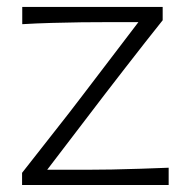

<svg xmlns="http://www.w3.org/2000/svg" viewBox="-20 -528 540 548"><path d="M43 0V-34.7Q89.4 -94.2 134 -150.6Q178.7 -207 216.8 -257.3L375 -464.8H282.7Q253.4 -464.8 212.6 -464.4Q171.9 -463.9 127.7 -462.6Q83.5 -461.4 43.5 -459V-508.3H444.3V-470.2Q423.3 -443.8 395 -408Q366.7 -372.1 336.9 -333.5Q307.1 -294.9 280.3 -260.3L114.7 -43.5H229Q258.8 -43.5 299.1 -44.2Q339.4 -44.9 382.1 -46.4Q424.8 -47.9 461.4 -49.3V0Z"/></svg>

Font: Pinar DS1 Light
Style: Regular
Weight: 300
Designer: Amin Abedi
Version: Version 3.000